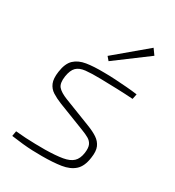

<svg xmlns="http://www.w3.org/2000/svg" viewBox="-177 -823 854 939"><g transform="rotate(30 250.0 -354.0)"><path d="M264 -494Q296 -494 329 -492Q362 -490 394 -487.5Q426 -485 455 -481L449 -452Q405 -455 358.5 -456.5Q312 -458 265 -459Q213 -460 180.5 -456.5Q148 -453 131 -436.5Q114 -420 108 -382Q102 -341 117.5 -323Q133 -305 171 -290L325 -230Q359 -217 381.5 -202Q404 -187 414 -164Q424 -141 418 -102Q411 -50 384 -26Q357 -2 312 5Q267 12 204 12Q176 12 150 11Q124 10 95 7Q66 4 30 -1L35 -30Q65 -27 92 -25.5Q119 -24 146 -23.5Q173 -23 202 -23Q263 -24 300 -30.5Q337 -37 355.5 -54.5Q374 -72 379 -107Q383 -137 375.5 -153Q368 -169 351.5 -178.5Q335 -188 311 -197L157 -257Q127 -269 105 -283Q83 -297 73 -321Q63 -345 69 -386Q76 -436 100.5 -459Q125 -482 165.5 -488.5Q206 -495 264 -494ZM413 -720 436 -688 255 -553 238 -573Z"/></g></svg>

Font: Exo 2 ExtraLight
Style: Italic
Weight: 250
Italic angle: -8°
Designer: Natanael Gama
Foundry: Natanael Gama
Version: Version 2.010